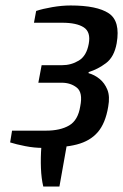

<svg xmlns="http://www.w3.org/2000/svg" viewBox="-20 -536 449 701"><path d="M138 145Q131 116 129.5 78Q128 40 131 0L229 -35L197 145ZM137 4Q105 4 72 -2.5Q39 -9 17 -16L24 -59H148Q200 -59 232.5 -78Q265 -97 273 -148Q283 -198 260.5 -216Q238 -234 205 -234H120L132 -298H207Q240 -298 268 -315Q296 -332 304 -376Q312 -419 286 -436Q260 -453 207 -453H104L112 -496Q136 -504 171 -510Q206 -516 238 -516Q334 -516 377 -487.5Q420 -459 406 -378Q397 -328 367 -305.5Q337 -283 304 -273L303 -269Q325 -263 343.5 -248Q362 -233 372 -208.5Q382 -184 375 -146Q365 -86 337 -53.5Q309 -21 260.5 -8.5Q212 4 137 4Z"/></svg>

Font: Cuprum Medium
Style: Italic
Weight: 500
Italic angle: -10°
Version: Version 3.000